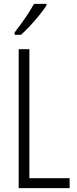

<svg xmlns="http://www.w3.org/2000/svg" viewBox="-20 -967 396 987"><path d="M76 0V-714H131V-51H338V0ZM219 -939Q204 -916 181 -887.5Q158 -859 133 -832.5Q108 -806 88 -788H55V-800Q86 -840 110 -875Q134 -910 155 -947H219Z"/></svg>

Font: Noto Sans Telugu ExtraCondensed Light
Style: Regular
Weight: 300
Width: 2
Designer: Jelle Bosma - Monotype Design Team
Foundry: Monotype Imaging Inc.
Version: Version 2.005; ttfautohint (v1.8.4.7-5d5b)